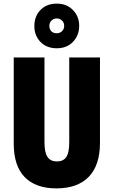

<svg xmlns="http://www.w3.org/2000/svg" viewBox="-20 -1032 628 1062"><path d="M533 -242Q533 -118 471 -54Q409 10 292 10Q178 10 117 -52Q56 -114 56 -238V-714H226V-246Q226 -188 243 -163.5Q260 -139 294 -139Q330 -139 346.5 -163Q363 -187 363 -247V-714H533ZM294 -765Q238 -765 204 -800Q170 -835 170 -888Q170 -942 204 -977Q238 -1012 294 -1012Q349 -1012 383.5 -976.5Q418 -941 418 -889Q418 -837 384 -801Q350 -765 294 -765ZM294 -848Q311 -848 323 -859.5Q335 -871 335 -889Q335 -907 323 -918.5Q311 -930 294 -930Q277 -930 265 -918.5Q253 -907 253 -889Q253 -871 263.5 -859.5Q274 -848 294 -848Z"/></svg>

Font: Noto Sans ExtraCondensed Black
Style: Regular
Weight: 900
Width: 2
Designer: Monotype Design Team
Foundry: Monotype Imaging Inc.
Version: Version 2.013; ttfautohint (v1.8.4.7-5d5b)